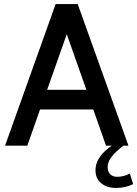

<svg xmlns="http://www.w3.org/2000/svg" viewBox="-20 -720 678 949"><path d="M441 -179H178L115 0H5L255 -700H364L615 0H504ZM407 -276 310 -551 213 -276ZM590 0Q552 29 532 54.5Q512 80 512 105Q512 129 525 141.5Q538 154 560 154Q590 154 622 138L638 190Q600 209 553 209Q509 209 480.5 186Q452 163 452 122Q452 85 476 52.5Q500 20 533 0Z"/></svg>

Font: Cabin Medium
Style: Regular
Weight: 500
Designer: Pablo Impallari
Foundry: Pablo Impallari. http://www.impallari.com Igino Marini. http://www.ikern.com
Version: Version 2.200